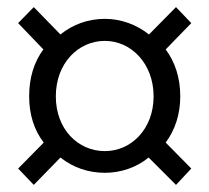

<svg xmlns="http://www.w3.org/2000/svg" viewBox="-20 -637 589 540"><path d="M75 -117 150 -194C185 -166 228 -151 275 -151C320 -151 364 -166 398 -194L475 -117L518 -163L446 -236C472 -271 487 -315 487 -366C487 -419 472 -463 446 -498L518 -572L475 -617L399 -540C364 -568 320 -584 275 -584C228 -584 184 -568 150 -540L75 -617L31 -572L102 -498C76 -463 62 -419 62 -366C62 -315 76 -271 103 -236L31 -163ZM275 -212C199 -212 137 -274 137 -366C137 -458 199 -522 275 -522C349 -522 412 -458 412 -366C412 -274 349 -212 275 -212Z"/></svg>

Font: Noto Sans HK DemiLight
Style: Regular
Weight: 350
Designer: Ryoko NISHIZUKA 西塚涼子 (kana, bopomofo & ideographs); Paul D. Hunt (Latin, Greek & Cyrillic); Sandoll Communications 산돌커뮤니
Foundry: Adobe
Version: Version 2.004;hotconv 1.0.118;makeotfexe 2.5.65603